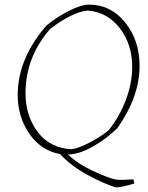

<svg xmlns="http://www.w3.org/2000/svg" viewBox="-20 -667 644 835"><path d="M483 148Q427 130 358.5 92.5Q290 55 241 3Q158 -12 107.5 -85.5Q57 -159 57 -254Q57 -411 181 -555Q219 -588 274.5 -617Q330 -646 366 -647Q462 -647 524.5 -569Q587 -491 587 -381Q587 -246 490 -109Q440 -61 382 -28.5Q324 4 276 5Q317 45 383.5 76Q450 107 484 114Q503 117 560 113L564 131Q507 148 483 148ZM291 -18Q322 -22 371.5 -48Q421 -74 453 -101Q500 -160 527.5 -233Q555 -306 555 -376Q555 -475 500.5 -545Q446 -615 361 -621Q295 -615 198 -541Q91 -418 91 -262Q91 -163 144 -93Q197 -23 291 -18Z"/></svg>

Font: Albura ExtraLight
Style: Italic
Weight: 156
Italic angle: -7°
Designer: Mercedes Jáuregui
Foundry: Omnibus-Type Team
Version: Version 1.000